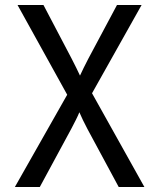

<svg xmlns="http://www.w3.org/2000/svg" viewBox="-20 -750 639 770"><path d="M39.6 0 249.5 -370.1 50.3 -730H154.3L267.6 -514.2Q276.4 -497.1 286.1 -477.5Q295.4 -458 300.8 -446.8Q305.7 -458 315.4 -477.5Q324.7 -497.1 334 -514.2L449.2 -730H547.9L349.1 -376L559.1 0H456.1L331.1 -231.9Q322.3 -249 312.5 -268.6Q303.2 -288.1 298.3 -299.8Q293.5 -287.6 284.2 -269Q274.9 -250 265.6 -232.9L139.6 0Z"/></svg>

Font: UDEV Gothic 35
Style: Regular
Weight: 400
Version: v2.1.0; ttfautohint (v1.8.4.7-5d5b-dirty) -l 6 -r 45 -G 200 